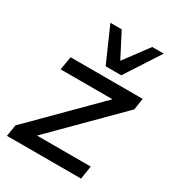

<svg xmlns="http://www.w3.org/2000/svg" viewBox="-181 -862 884 969"><g transform="rotate(30 261.0 -377.5)"><path d="M9 0 20 -67 403 -451 399 -426H76L89 -504H509L499 -437L113 -50L117 -77H453L441 0ZM265 -553 176 -755H242L315 -614L420 -755H487L356 -553Z"/></g></svg>

Font: Mulish ExtraLight SemiBold
Style: Italic
Weight: 600
Italic angle: -9°
Version: Version 3.603